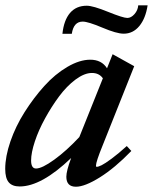

<svg xmlns="http://www.w3.org/2000/svg" viewBox="-24 -689 575 721"><path d="M440.4 -562.5Q414.1 -562.5 360.4 -585.2Q306.6 -607.9 286.6 -607.9Q252.4 -607.9 245.6 -562H210.4Q215.8 -613.3 239 -640.4Q262.2 -667.5 301.8 -667.5Q325.2 -667.5 381.8 -644.5Q438.5 -621.6 454.1 -621.6Q468.3 -621.6 481 -636Q493.7 -650.4 495.1 -668.9H530.3Q522.9 -620.1 499.3 -591.3Q475.6 -562.5 440.4 -562.5ZM49.8 11.2Q22 11.2 8.8 -4.4Q-4.4 -20 -4.4 -54.7Q-4.4 -101.1 15.1 -158Q34.7 -214.8 68.4 -268.1Q102.1 -321.3 142.3 -366Q182.6 -410.6 228.8 -437.7Q274.9 -464.8 314.9 -464.8Q357.4 -464.8 377.9 -432.6L398.9 -485.4L480 -440.4L361.3 -142.6Q336.4 -81.5 336.4 -66.9Q336.4 -62.5 338.9 -62.5Q345.2 -62.5 357.7 -68.6Q370.1 -74.7 395.3 -93.3Q420.4 -111.8 452.1 -140.6L469.2 -122.1Q407.2 -58.1 350.8 -22.9Q294.4 12.2 261.2 12.2Q225.1 12.2 225.1 -25.4Q225.1 -46.9 243.2 -95.7Q131.8 11.2 49.8 11.2ZM92.8 -86.4Q92.8 -56.2 111.3 -56.2Q133.8 -56.2 179.7 -89.4Q225.6 -122.6 273.9 -174.3L362.3 -395Q348.1 -415 321.3 -415Q293 -415 259.8 -390.4Q226.6 -365.7 198 -327.1Q169.4 -288.6 145.3 -244.6Q121.1 -200.7 106.9 -158Q92.8 -115.2 92.8 -86.4Z"/></svg>

Font: Elstob 6pt SemiBold
Style: Italic
Weight: 600
Italic angle: -20°
Designer: Peter S. Baker
Version: Version 1.015